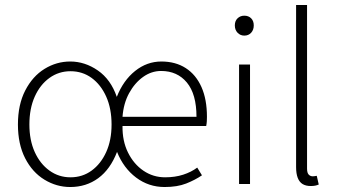

<svg xmlns="http://www.w3.org/2000/svg" viewBox="-20 -739 1354 771"><path d="M262 12Q207 12 158.5 -17.5Q110 -47 81 -103.5Q52 -160 52 -239Q52 -319 81.5 -376Q111 -433 159 -462.5Q207 -492 262 -492Q321 -492 373 -456Q425 -420 449 -350Q475 -416 522.5 -454Q570 -492 628 -492Q685 -492 726 -465.5Q767 -439 789 -389.5Q811 -340 811 -270Q811 -261 810.5 -252Q810 -243 808 -233H472Q471 -173 494 -126.5Q517 -80 556 -53.5Q595 -27 643 -27Q683 -27 715.5 -37.5Q748 -48 772 -66L791 -35Q763 -16 727.5 -2Q692 12 641 12Q577 12 526.5 -26Q476 -64 450 -129Q423 -59 374.5 -23.5Q326 12 262 12ZM263 -27Q311 -27 348 -54Q385 -81 406.5 -128.5Q428 -176 428 -239Q428 -303 406.5 -351Q385 -399 348 -426Q311 -453 263 -453Q216 -453 178.5 -426Q141 -399 119.5 -351Q98 -303 98 -239Q98 -176 119.5 -128.5Q141 -81 178.5 -54Q216 -27 263 -27ZM472 -270H769Q769 -361 730.5 -407.5Q692 -454 627 -454Q588 -454 554.5 -430Q521 -406 498.5 -365Q476 -324 472 -270Z M940 0V-480H984V0ZM961 -596Q945 -596 934 -607.5Q923 -619 923 -637Q923 -655 934 -665.5Q945 -676 961 -676Q978 -676 988.5 -665.5Q999 -655 999 -637Q999 -619 988.5 -607.5Q978 -596 961 -596Z M1228 8Q1208 8 1195 0Q1182 -8 1175.5 -25Q1169 -42 1169 -68V-719H1213V-62Q1213 -45 1219.5 -38Q1226 -31 1236 -31Q1239 -31 1242.5 -31.5Q1246 -32 1252 -33L1260 2Q1253 5 1245.5 6.5Q1238 8 1228 8Z"/></svg>

Font: Source Sans 3 ExtraLight Light
Style: Regular
Weight: 300
Version: Version 3.052;hotconv 1.1.0;makeotfexe 2.6.0